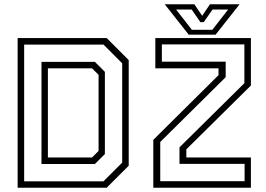

<svg xmlns="http://www.w3.org/2000/svg" viewBox="-20 -878 1246 898"><path d="M62.5 0V-700H479L582 -597V-103L479 0ZM204 -141.5H410.5L441 -172V-528L410.5 -558.5H204ZM93 -30H464L551.5 -117.5V-582L464 -669.5H93ZM174 -111V-588.5H424L470.5 -542V-157.5L424 -111ZM729.5 -30.5H1124V-111.5H819.5V-189L1123 -489V-670.5H737V-589.5H1035.5V-517L729.5 -214ZM697 0V-224L1002 -526.5V-558.5H706.5V-700H1153.5V-478L851.5 -179.5V-141.5H1153.5V0ZM862.5 -716 750.5 -858H889L925.5 -804L962 -858H1100.5L988.5 -716ZM877.5 -738.5H973L1047 -833.5H974L933 -774.5H917L876.5 -833.5H803.5Z"/></svg>

Font: Tourney Light
Style: Regular
Weight: 300
Version: Version 1.015